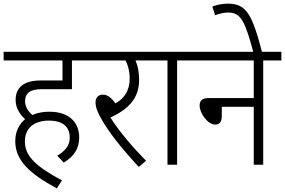

<svg xmlns="http://www.w3.org/2000/svg" viewBox="-20 -907 1569 1057"><path d="M295 -50 331 -12C388 -46 416 -90 416 -151C416 -224 370 -292 251 -292C217 -292 185 -286 158 -274C136 -293 118 -319 118 -349C118 -396 148 -416 210 -416H376V-574H477V-622H0V-574H324V-464H204C113 -464 66 -427 66 -357C66 -313 88 -279 118 -251C85 -223 64 -183 64 -130C64 -26 140 48 293 130L321 86C177 9 117 -48 117 -128C117 -198 163 -243 250 -243C332 -243 364 -203 364 -150C364 -105 338 -75 295 -50Z M784 -22C712 -95 636 -183 588 -260C677 -301 746 -358 746 -468C746 -507 739 -545 726 -574H831V-622H463V-574H671C683 -552 694 -517 694 -474C694 -410 665 -365 616 -338C594 -367 573 -386 547 -386C522 -386 506 -370 506 -344C506 -318 515 -291 543 -243C581 -178 651 -88 744 12Z M955 -574H1054V-622H817V-574H902V0H955Z M1040 -622V-574H1377V-367H1127C1091 -367 1079 -351 1079 -326C1079 -282 1125 -221 1165 -221C1187 -221 1201 -235 1201 -266V-319H1377V0H1429V-574H1529V-622Z M1376 -615H1424C1369 -825 1338 -887 1235 -887C1205 -887 1175 -881 1149 -871L1164 -823C1187 -832 1213 -838 1237 -838C1308 -838 1330 -786 1376 -615Z"/></svg>

Font: Noto Sans Devanagari SemiCondensed Light
Style: Regular
Weight: 300
Width: 4
Designer: Jelle Bosma - Monotype Design Team
Foundry: Monotype Imaging Inc.
Version: Version 2.004